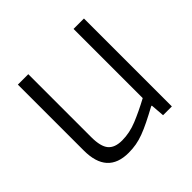

<svg xmlns="http://www.w3.org/2000/svg" viewBox="-142 -682 834 834"><g transform="rotate(-45 275.0 -265.0)"><path d="M201 10Q70 10 70 -135V-540H134V-153Q134 -96 154 -72Q174 -48 219 -48Q265 -48 311.5 -67Q358 -86 412 -115V-540H476V0H422L417 -64H413Q376 -44 347.5 -30Q319 -16 295 -7Q271 2 248.5 6Q226 10 201 10Z"/></g></svg>

Font: Encode Sans Narrow
Style: Light
Weight: 300
Designer: Pablo Impallari, Andres Torresi
Foundry: Pablo Impallari, Andres Torresi
Version: Version 1.000; ttfautohint (v1.00) -l 8 -r 50 -G 200 -x 14 -